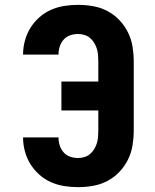

<svg xmlns="http://www.w3.org/2000/svg" viewBox="-20 -763 640 791"><path d="M302 8Q273 8 244.5 3.5Q216 -1 190 -12.5Q164 -24 142 -43.5Q120 -63 105 -87.5Q90 -112 82.5 -140Q75 -168 75 -197H221Q221 -180 226 -164Q231 -148 242 -135.5Q253 -123 269 -117.5Q285 -112 302 -112Q315 -112 328 -116Q341 -120 351 -128.5Q361 -137 368 -148.5Q375 -160 379 -173Q383 -186 384 -199Q385 -212 385 -226V-308H233V-427H385V-509Q385 -523 384 -536Q383 -549 379 -562Q375 -575 368 -586.5Q361 -598 351 -606.5Q341 -615 328 -619Q315 -623 302 -623Q285 -623 269 -617.5Q253 -612 242 -599.5Q231 -587 226 -571Q221 -555 221 -538H75Q75 -567 82.5 -595Q90 -623 105 -647.5Q120 -672 142 -691.5Q164 -711 190 -722.5Q216 -734 244.5 -738.5Q273 -743 302 -743Q333 -743 364 -737.5Q395 -732 422.5 -717.5Q450 -703 471.5 -680.5Q493 -658 507 -630Q521 -602 526 -571Q531 -540 531 -509V-226Q531 -195 526 -164Q521 -133 507 -105Q493 -77 471.5 -54.5Q450 -32 422.5 -17.5Q395 -3 364 2.5Q333 8 302 8Z"/></svg>

Font: Iosevka SS04 Heavy Extended
Style: Regular
Weight: 900
Width: 7
Monospace: yes
Designer: Belleve Invis
Foundry: Belleve Invis
Version: Version 19.0.0; ttfautohint (v1.8.4)